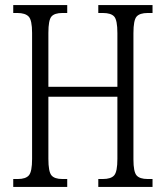

<svg xmlns="http://www.w3.org/2000/svg" viewBox="-20 -734 650 754"><path d="M32 0V-31H50Q81 -31 93.5 -45.5Q106 -60 106 -110V-605Q106 -655 92.5 -669Q79 -683 48 -683H32V-714H244V-683H225Q194 -683 182 -669Q170 -655 170 -605V-393H441V-604Q441 -655 428.5 -669Q416 -683 384 -683H366V-714H579V-683H560Q529 -683 516.5 -669Q504 -655 504 -604V-108Q504 -59 516.5 -45Q529 -31 560 -31H579V0H366V-31H384Q416 -31 428.5 -45.5Q441 -60 441 -110V-354H170V-110Q170 -60 182 -45.5Q194 -31 225 -31H244V0Z"/></svg>

Font: Noto Serif Tamil ExtraCondensed Light
Style: Regular
Weight: 300
Width: 2
Designer: Indian Type Foundry, Tom Grace, and the Monotype Design Team
Foundry: Monotype Imaging Inc.
Version: Version 2.004; ttfautohint (v1.8.4.7-5d5b)